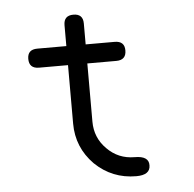

<svg xmlns="http://www.w3.org/2000/svg" viewBox="-47 -666 720 713"><g transform="rotate(-5 312.5 -309.0)"><path d="M216 -215C216 -155.7 237 -104.7 279 -62C321.7 -20.7 373 0 433 0C467.7 0 485 -12 485 -36C485.7 -59.3 468.3 -71 433 -71C392.3 -71 358 -85.3 330 -114C302 -142 288 -176 288 -216V-396V-433H396C420.7 -433 433 -445 433 -469C433 -492.3 420.7 -504 396 -504H288V-582C288 -606 276 -618 252 -618C228 -618 216 -606 216 -582V-504H108C83.3 -504 71 -492.3 71 -469C71 -445 83.3 -433 108 -433H216V-396V-216Z"/></g></svg>

Font: Semi-Coder
Style: Regular
Weight: 400
Version: 0.1000